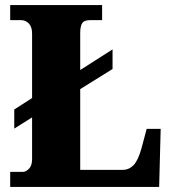

<svg xmlns="http://www.w3.org/2000/svg" viewBox="-20 -734 676 754"><path d="M20 0V-59H70Q82 -59 94 -71.5Q106 -84 106 -109V-273L36 -229V-304L106 -349V-602Q106 -629 93 -642Q80 -655 62 -655H20V-714H381V-655H335Q310 -655 302.5 -642.5Q295 -630 295 -604V-459L422 -540V-463L295 -384V-67H462Q487 -67 505 -86Q523 -105 536 -153L556 -228H611L605 0Z"/></svg>

Font: Noto Serif Hebrew SemiCondensed Black
Style: Regular
Weight: 900
Width: 4
Designer: Monotype Design Team
Foundry: Monotype Imaging Inc.
Version: Version 2.004; ttfautohint (v1.8.4.7-5d5b)